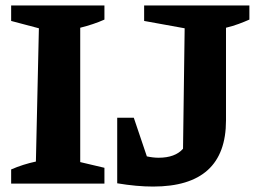

<svg xmlns="http://www.w3.org/2000/svg" viewBox="-20 -675 942 706"><path d="M21 0V-52Q65 -71 112 -81L123 -571L21 -598V-655H364V-603Q344 -594 321.5 -586.5Q299 -579 275 -573V-79L364 -58V0ZM411 -1V-242H472L520 -100Q543 -95 563 -95Q624 -95 653 -128L659 -571L510 -598V-655H897V-603Q879 -595 857.5 -587Q836 -579 811 -573V-232Q811 11 543 11Q513 11 480 8Q447 5 411 -1Z"/></svg>

Font: Piazzolla
Style: Bold
Weight: 700
Designer: Juan Pablo del Peral
Foundry: Huerta Tipografica
Version: Version 1.330